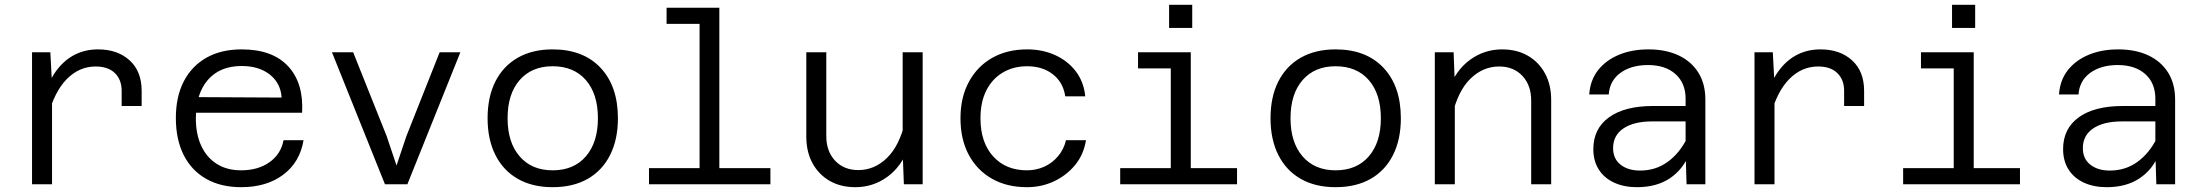

<svg xmlns="http://www.w3.org/2000/svg" viewBox="-20 -765 9140 797"><path d="M485 -325V-388Q485 -434 457 -461.5Q429 -489 377 -489Q309 -489 257.5 -437Q206 -385 179 -283L165 -375Q186 -436 218 -477Q250 -518 292.5 -539Q335 -560 387 -560Q468 -560 518 -514.5Q568 -469 568 -388V-325ZM113 0V-548H189L196 -415V0Z M981 12Q897 12 836 -22.5Q775 -57 742.5 -121.5Q710 -186 710 -275Q710 -364 743 -427.5Q776 -491 837 -525.5Q898 -560 983 -560Q1111 -560 1176 -490Q1241 -420 1234 -297H776V-362L1149 -360Q1145 -420 1100 -455.5Q1055 -491 983 -491Q893 -491 843 -433.5Q793 -376 793 -273Q793 -208 815.5 -159.5Q838 -111 880 -84.5Q922 -58 981 -58Q1051 -58 1098.5 -91.5Q1146 -125 1157 -183H1240Q1225 -92 1156 -40Q1087 12 981 12Z M1578 0 1358 -548H1446L1585 -200L1626 -78L1667 -200L1805 -548H1891L1671 0Z M2274 12Q2190 12 2129.5 -22.5Q2069 -57 2036.5 -121.5Q2004 -186 2004 -274Q2004 -363 2036.5 -427Q2069 -491 2129.5 -525.5Q2190 -560 2274 -560Q2401 -560 2473 -483.5Q2545 -407 2545 -274Q2545 -186 2512.5 -121.5Q2480 -57 2419.5 -22.5Q2359 12 2274 12ZM2274 -58Q2362 -58 2412 -116Q2462 -174 2462 -274Q2462 -375 2412 -432.5Q2362 -490 2274 -490Q2187 -490 2137 -432.5Q2087 -375 2087 -274Q2087 -174 2137 -116Q2187 -58 2274 -58Z M2884 0V-733H2966V0ZM2674 0V-67H3178V0ZM2747 -666V-733H2925V-666Z M3410 -548V-200Q3410 -137 3446.5 -98Q3483 -59 3543 -59Q3610 -59 3662 -109.5Q3714 -160 3738 -263L3753 -156Q3723 -74 3663.5 -31Q3604 12 3531 12Q3469 12 3423.5 -14.5Q3378 -41 3352.5 -88Q3327 -135 3327 -198V-548ZM3810 -548V0H3732L3727 -132V-548Z M4243 12Q4159 12 4097 -23.5Q4035 -59 4001 -123Q3967 -187 3967 -274Q3967 -361 4002 -425.5Q4037 -490 4099 -525Q4161 -560 4244 -560Q4308 -560 4360.5 -536Q4413 -512 4446 -468.5Q4479 -425 4485 -365H4402Q4393 -424 4350 -457Q4307 -490 4244 -490Q4186 -490 4142 -463.5Q4098 -437 4074 -389Q4050 -341 4050 -274Q4050 -174 4102.5 -116Q4155 -58 4243 -58Q4281 -58 4314.5 -73Q4348 -88 4372 -116.5Q4396 -145 4405 -183H4488Q4478 -122 4442 -79Q4406 -36 4354.5 -12Q4303 12 4243 12Z M4840 0V-548H4923V0ZM4630 0V-67H5115V0ZM4704 -481V-548H4882V-481ZM4833 -649V-745H4929V-649Z M5524 12Q5440 12 5379.5 -22.5Q5319 -57 5286.5 -121.5Q5254 -186 5254 -274Q5254 -363 5286.5 -427Q5319 -491 5379.5 -525.5Q5440 -560 5524 -560Q5651 -560 5723 -483.5Q5795 -407 5795 -274Q5795 -186 5762.5 -121.5Q5730 -57 5669.5 -22.5Q5609 12 5524 12ZM5524 -58Q5612 -58 5662 -116Q5712 -174 5712 -274Q5712 -375 5662 -432.5Q5612 -490 5524 -490Q5437 -490 5387 -432.5Q5337 -375 5337 -274Q5337 -174 5387 -116Q5437 -58 5524 -58Z M6336 0V-348Q6336 -411 6299.5 -450Q6263 -489 6203 -489Q6136 -489 6084 -438.5Q6032 -388 6008 -285L5993 -392Q6023 -474 6082.5 -517Q6142 -560 6215 -560Q6277 -560 6322.5 -533.5Q6368 -507 6393.5 -460Q6419 -413 6419 -350V0ZM5936 0V-548H6014L6019 -416V0Z M6981 0 6977 -133V-355Q6977 -420 6935 -457.5Q6893 -495 6821 -495Q6751 -495 6706.5 -462.5Q6662 -430 6658 -373H6577Q6581 -432 6613.5 -473.5Q6646 -515 6700 -537.5Q6754 -560 6823 -560Q6895 -560 6948 -535Q7001 -510 7030 -463.5Q7059 -417 7059 -352V0ZM6775 12Q6721 12 6680 -7Q6639 -26 6616.5 -61.5Q6594 -97 6594 -146Q6594 -231 6659 -278Q6724 -325 6842 -325H6990V-261H6838Q6762 -261 6719 -232Q6676 -203 6676 -150Q6676 -106 6707 -81.5Q6738 -57 6788 -57Q6853 -57 6902.5 -93Q6952 -129 6983 -191L6993 -127Q6966 -61 6911 -24.5Q6856 12 6775 12Z M7635 -325V-388Q7635 -434 7607 -461.5Q7579 -489 7527 -489Q7459 -489 7407.5 -437Q7356 -385 7329 -283L7315 -375Q7336 -436 7368 -477Q7400 -518 7442.5 -539Q7485 -560 7537 -560Q7618 -560 7668 -514.5Q7718 -469 7718 -388V-325ZM7263 0V-548H7339L7346 -415V0Z M8090 0V-548H8173V0ZM7880 0V-67H8365V0ZM7954 -481V-548H8132V-481ZM8083 -649V-745H8179V-649Z M8931 0 8927 -133V-355Q8927 -420 8885 -457.5Q8843 -495 8771 -495Q8701 -495 8656.5 -462.5Q8612 -430 8608 -373H8527Q8531 -432 8563.5 -473.5Q8596 -515 8650 -537.5Q8704 -560 8773 -560Q8845 -560 8898 -535Q8951 -510 8980 -463.5Q9009 -417 9009 -352V0ZM8725 12Q8671 12 8630 -7Q8589 -26 8566.5 -61.5Q8544 -97 8544 -146Q8544 -231 8609 -278Q8674 -325 8792 -325H8940V-261H8788Q8712 -261 8669 -232Q8626 -203 8626 -150Q8626 -106 8657 -81.5Q8688 -57 8738 -57Q8803 -57 8852.5 -93Q8902 -129 8933 -191L8943 -127Q8916 -61 8861 -24.5Q8806 12 8725 12Z"/></svg>

Font: Azeret Mono Light
Style: Regular
Weight: 300
Designer: Martin Vácha
Foundry: Displaay
Version: Version 1.002